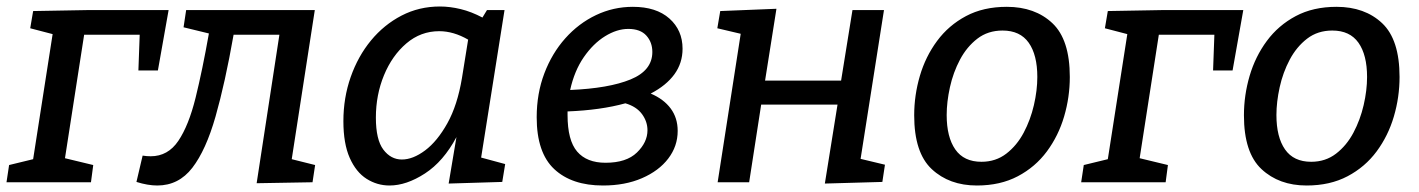

<svg xmlns="http://www.w3.org/2000/svg" viewBox="-24 -561 4367 591"><path d="M263 -53 256 0H-4L4 -53L78 -71L138 -456L69 -474L78 -527L247 -530H495L462 -344H402L406 -454H235L176 -74Z M396 -1 415 -82Q428 -80 440 -80Q493 -80 525 -127.5Q557 -175 578 -260Q599 -345 619 -458L541 -477L549 -530H945L874 -71L946 -53L938 0L766 3L836 -454H695Q669 -306 639.5 -202.5Q610 -99 568 -44.5Q526 10 460 10Q431 10 396 -1Z M1175 10Q1137 10 1104.5 -10.5Q1072 -31 1052.5 -75Q1033 -119 1033 -188Q1033 -260 1055.5 -324Q1078 -388 1118 -436.5Q1158 -485 1212 -513Q1266 -541 1330 -541Q1361 -541 1394 -533Q1427 -525 1461 -507L1475 -530H1529L1457 -76L1531 -56L1522 -1L1357 4L1381 -139Q1341 -64 1284 -27Q1227 10 1175 10ZM1213 -70Q1247 -70 1284.5 -98Q1322 -126 1353 -181.5Q1384 -237 1398 -321L1417 -439Q1372 -465 1328 -465Q1271 -465 1227 -427.5Q1183 -390 1158 -329.5Q1133 -269 1133 -199Q1133 -131 1156 -100.5Q1179 -70 1213 -70Z M1832 10Q1736 10 1682 -40.5Q1628 -91 1628 -200Q1628 -273 1651.5 -335Q1675 -397 1716 -443Q1757 -489 1810.5 -514.5Q1864 -540 1924 -540Q1996 -540 2036.5 -504Q2077 -468 2077 -411Q2077 -367 2052 -332.5Q2027 -298 1979 -273Q2019 -256 2040.5 -227Q2062 -198 2062 -158Q2062 -111 2033 -73Q2004 -35 1952 -12.5Q1900 10 1832 10ZM1910 -472Q1875 -472 1838.5 -449.5Q1802 -427 1773 -385Q1744 -343 1731 -284Q1850 -289 1917 -316.5Q1984 -344 1984 -401Q1984 -431 1965.5 -451.5Q1947 -472 1910 -472ZM1723 -207Q1723 -129 1752.5 -94.5Q1782 -60 1840 -60Q1904 -60 1936.5 -91.5Q1969 -123 1969 -160Q1969 -187 1952 -210Q1935 -233 1901 -243Q1825 -222 1723 -218Q1723 -213 1723 -207Z M2185 0 2256 -457 2184 -474 2193 -527 2366 -534 2331 -313H2565L2600 -530H2697L2625 -72L2700 -54L2692 -1L2515 4L2554 -239H2319L2282 0Z M3075 -540Q3162 -540 3215.5 -489.5Q3269 -439 3269 -324Q3269 -262 3251.5 -202.5Q3234 -143 3198.5 -95Q3163 -47 3109 -18.5Q3055 10 2983 10Q2898 10 2844 -40.5Q2790 -91 2790 -206Q2790 -268 2807.5 -327.5Q2825 -387 2860.5 -435Q2896 -483 2949.5 -511.5Q3003 -540 3075 -540ZM3062 -467Q3017 -467 2984.5 -442Q2952 -417 2931 -377.5Q2910 -338 2900 -292.5Q2890 -247 2890 -207Q2890 -139 2916.5 -101Q2943 -63 2997 -63Q3041 -63 3073.5 -88Q3106 -113 3127 -152.5Q3148 -192 3158.5 -237.5Q3169 -283 3169 -324Q3169 -392 3142.5 -429.5Q3116 -467 3062 -467Z M3571 -53 3564 0H3304L3312 -53L3386 -71L3446 -456L3377 -474L3386 -527L3555 -530H3803L3770 -344H3710L3714 -454H3543L3484 -74Z M4090 -540Q4177 -540 4230.5 -489.5Q4284 -439 4284 -324Q4284 -262 4266.5 -202.5Q4249 -143 4213.5 -95Q4178 -47 4124 -18.5Q4070 10 3998 10Q3913 10 3859 -40.5Q3805 -91 3805 -206Q3805 -268 3822.5 -327.5Q3840 -387 3875.5 -435Q3911 -483 3964.5 -511.5Q4018 -540 4090 -540ZM4077 -467Q4032 -467 3999.5 -442Q3967 -417 3946 -377.5Q3925 -338 3915 -292.5Q3905 -247 3905 -207Q3905 -139 3931.5 -101Q3958 -63 4012 -63Q4056 -63 4088.5 -88Q4121 -113 4142 -152.5Q4163 -192 4173.5 -237.5Q4184 -283 4184 -324Q4184 -392 4157.5 -429.5Q4131 -467 4077 -467Z"/></svg>

Font: Bitter Medium
Style: Italic
Weight: 500
Italic angle: -9°
Designer: Sol Matas, and Bitter project Authors
Foundry: Sol Matas
Version: Version 2.001